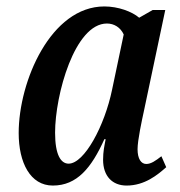

<svg xmlns="http://www.w3.org/2000/svg" viewBox="-20 -566 559 596"><path d="M144 10C219 10 264 -45 304 -134H308C304 -113 300 -96 300 -70C300 -19 329 10 373 10C429 10 469 -23 496 -47L481 -81C463 -67 449 -57 434 -57C418 -57 407 -73 407 -103C407 -131 421 -195 426 -218L493 -535H454L412 -511C390 -530 347 -546 304 -546C138 -546 38 -314 38 -153C38 -61 74 10 144 10ZM193 -58C169 -58 151 -85 151 -154C151 -272 212 -493 312 -493C334 -493 354 -481 364 -459L328 -288C305 -176 242 -58 193 -58Z"/></svg>

Font: Noto Serif Condensed Semi
Style: Italic
Weight: 600
Width: 3
Italic angle: -12°
Designer: Monotype Design Team
Foundry: Monotype Imaging Inc.
Version: Version 1.901